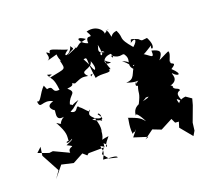

<svg xmlns="http://www.w3.org/2000/svg" viewBox="-205 -1014 1418 1291"><g transform="rotate(-20 504.5 -368.5)"><path d="M657 -2 723 -50 782 -27 868 -72 883 -40 909 -38 897 1 968 87 987 55 994 0 1035 -110 1047 -154 1008 -181C923 -172 958 -105 952 -159C912 -200 888 -188 831 -158C837 -162 870 -168 868 -133C924 -163 865 -155 956 -143C940 -196 942 -196 980 -153C973 -186 945 -221 989 -234C985 -258 950 -242 945 -285C953 -240 965 -301 917 -281C1023 -294 964 -365 978 -359C1007 -324 1048 -327 983 -387C1047 -428 976 -413 994 -437C976 -429 1018 -488 1004 -505C1018 -516 955 -484 927 -470C967 -519 958 -535 899 -550C903 -479 878 -530 827 -553C839 -534 852 -550 909 -584C886 -544 946 -553 900 -640C860 -638 867 -628 842 -653C763 -685 811 -657 775 -636C823 -679 840 -654 793 -614C712 -709 757 -687 724 -755C660 -749 666 -682 719 -680C658 -718 688 -766 653 -786C682 -765 692 -811 629 -751C668 -752 626 -845 533 -819C579 -740 512 -821 517 -742C465 -754 431 -828 512 -774C431 -750 486 -773 465 -762C435 -747 429 -717 414 -771C422 -730 454 -754 359 -713C412 -750 420 -730 396 -765C380 -703 306 -705 374 -748C282 -778 252 -806 251 -766C198 -809 267 -733 213 -723C306 -749 329 -749 290 -760C289 -672 348 -662 297 -699C314 -623 320 -638 196 -612C178 -631 253 -620 183 -637C201 -596 219 -605 228 -514C167 -506 206 -560 150 -546C161 -490 181 -479 138 -576C96 -536 82 -473 59 -492C64 -426 94 -493 162 -456C88 -436 154 -392 146 -399C165 -400 118 -319 194 -333C136 -301 153 -245 180 -251C135 -335 201 -262 131 -312C181 -220 169 -207 168 -169C144 -177 140 -138 203 -181C163 -174 238 -184 145 -147C220 -111 144 -143 151 -91L45 -141L18 -138L-57 -165L-23 -197L-32 -136L37 -8L1 44L67 -37L150 -18L226 -59L253 -35L266 -46L376 -47L348 -9L382 34L440 48C442 30 392 34 343 28C378 -41 358 -19 356 -69C315 -80 363 -64 383 -49C379 -24 382 -92 387 -71C427 -47 349 -13 431 -108C349 -100 398 -78 398 -163C390 -131 418 -170 385 -254C461 -210 421 -294 413 -270C457 -219 419 -216 366 -249C414 -259 431 -215 425 -219C345 -287 353 -283 373 -320C378 -279 331 -350 315 -356C292 -393 298 -316 247 -349C288 -375 241 -338 324 -406C234 -379 301 -378 260 -397C277 -463 336 -454 280 -503C358 -509 293 -540 341 -518C398 -543 402 -541 441 -535C383 -592 484 -566 491 -623C518 -552 498 -561 459 -525C459 -546 449 -532 517 -543C475 -571 499 -562 450 -651C487 -659 461 -644 484 -505C527 -525 605 -496 586 -529C622 -516 561 -559 588 -650C554 -603 569 -691 599 -648C533 -660 584 -697 571 -720C601 -592 549 -606 617 -569C560 -555 565 -622 635 -623C653 -588 633 -588 632 -612C694 -563 710 -613 725 -578C752 -531 691 -509 764 -459C740 -541 707 -540 689 -551C769 -484 709 -497 758 -500C718 -448 732 -407 666 -405C773 -366 771 -420 727 -374C741 -408 701 -359 733 -359C713 -300 736 -318 692 -233C771 -270 776 -264 736 -330C698 -255 731 -267 775 -266C754 -241 646 -264 651 -163C649 -213 688 -146 703 -116C678 -142 678 -151 593 -180C605 -183 581 -136 589 -67C618 -91 653 -97 610 -101C601 -70 597 -63 625 -94L584 -43L681 -12Z"/></g></svg>

Font: Hussar Lance
Style: Regular
Weight: 700
Foundry: Cannot Into Space Fonts, PlusOne Fonts
Version: Version 2.27